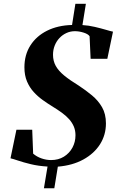

<svg xmlns="http://www.w3.org/2000/svg" viewBox="-20 -886 646 1034"><path d="M216.5 128 236 11Q186 8 146 -1.8Q106 -11.5 78 -21Q50 -30.5 36.5 -33.5L68.5 -187.5H153.5L158.5 -58.5Q178.5 -41.5 204 -32.8Q229.5 -24 255 -24Q294.5 -24 324 -42.2Q353.5 -60.5 370 -90.8Q386.5 -121 386.5 -157.5Q386.5 -183 377.8 -204Q369 -225 352.8 -243.5Q336.5 -262 312.8 -279.2Q289 -296.5 258.5 -315Q235 -329.5 209.5 -347.8Q184 -366 161.8 -390.2Q139.5 -414.5 125.5 -447.2Q111.5 -480 111.5 -523.5Q111.5 -591 143.8 -641.5Q176 -692 233.8 -720.8Q291.5 -749.5 368 -751.5L386 -865.5H442.5L424 -751Q457.5 -749 490.5 -741.2Q523.5 -733.5 549.5 -725.8Q575.5 -718 588.5 -715.5L558 -569.5H468L462.5 -691Q454 -703 430 -710.5Q406 -718 383.5 -718Q359 -718 337.8 -708.2Q316.5 -698.5 300.2 -681.2Q284 -664 274.8 -641Q265.5 -618 265.5 -591Q265.5 -558 280.2 -531.2Q295 -504.5 325.8 -479.2Q356.5 -454 404 -425Q442 -400 475.2 -372.5Q508.5 -345 529.5 -308.8Q550.5 -272.5 550.5 -221.5Q550.5 -159.5 518.8 -109.2Q487 -59 428.8 -27Q370.5 5 291.5 11.5L272.5 128Z"/></svg>

Font: Merriweather 120pt ExtraBold
Style: Italic
Weight: 800
Italic angle: -7.8°
Version: Version 2.101